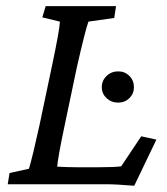

<svg xmlns="http://www.w3.org/2000/svg" viewBox="-20 -593 539 618"><path d="M412.1 4.9Q353.5 0 321.3 0H4.9L10.7 -36.1L73.2 -49.8Q85.9 -92.8 107.4 -191.4L146.5 -377Q171.4 -494.1 172.9 -523.4L116.2 -537.1L127 -573.2H353.5L347.7 -535.2L264.6 -523.4Q253.9 -493.2 227.5 -377L188.5 -191.4Q166 -84.5 164.1 -56.6Q199.2 -54.7 224.6 -54.7H298.8Q347.7 -54.7 370.1 -57.6L434.6 -154.3L483.4 -143.6ZM360.4 -262.7Q338.4 -262.7 323 -277.1Q307.6 -291.5 307.6 -312.5Q307.6 -333.5 323 -348.4Q338.4 -363.3 360.4 -363.3Q381.8 -363.3 396.5 -348.6Q411.1 -334 411.1 -312.5Q411.1 -291.5 396.5 -277.1Q381.8 -262.7 360.4 -262.7Z"/></svg>

Font: Crimson Pro
Style: Italic
Weight: 400
Italic angle: -12°
Designer: Jacques Le Bailly
Foundry: Baron von Fonthausen
Version: Version 1.003